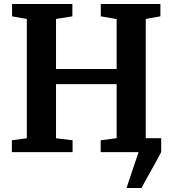

<svg xmlns="http://www.w3.org/2000/svg" viewBox="-20 -763 866 963"><path d="M114.5 -69.5V-668L40.5 -681V-743H343V-681L261 -668V-417H565V-667.5L485.5 -681V-743H784.5V-681L711 -668V-70H788.5V0Q773.5 29 755 62Q736.5 95 719 126Q701.5 157 690 180H614.5L675 0H485V-59.5L565 -70V-341H261V-69.5L344 -59.5V0H39.5V-59.5Z"/></svg>

Font: Merriweather
Style: Bold
Weight: 700
Designer: Eben Sorkin
Foundry: Eben Sorkin
Version: Version 2.100; ttfautohint (v1.7.19-72a1) -l 8 -r 50 -G 200 